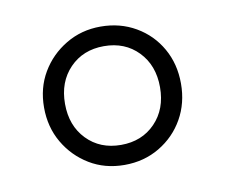

<svg xmlns="http://www.w3.org/2000/svg" viewBox="-46 -767 476 406"><g transform="rotate(-10 192.0 -564.5)"><path d="M192 -416Q150 -416 117 -436Q84 -456 64.5 -489.5Q45 -523 45 -565Q45 -607 64.5 -640Q84 -673 117.5 -693Q151 -713 192 -713Q234 -713 267.5 -693.5Q301 -674 320 -640.5Q339 -607 339 -565Q339 -523 320 -489.5Q301 -456 267.5 -436Q234 -416 192 -416ZM192 -459Q237 -459 265.5 -488.5Q294 -518 294 -565Q294 -612 265.5 -641.5Q237 -671 192 -671Q147 -671 118.5 -641.5Q90 -612 90 -565Q90 -518 118.5 -488.5Q147 -459 192 -459Z"/></g></svg>

Font: Nunito Sans 10pt SemiExpanded ExtraLight
Style: Regular
Weight: 250
Width: 6
Designer: Vernon Adams
Foundry: Vernon Adams
Version: Version 3.101;gftools[0.9.27]